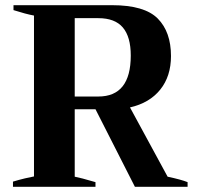

<svg xmlns="http://www.w3.org/2000/svg" viewBox="-20 -720 761 740"><path d="M703 -18V0H500L348 -299H268V-39Q290 -35 348 -18V0H30V-20Q53 -27 76 -32.5Q99 -38 111 -40V-660Q79 -666 32 -681V-700H412Q537 -700 588 -648.5Q639 -597 639 -504Q639 -426 597.5 -374.5Q556 -323 481 -306L626 -39Q678 -28 703 -18ZM268 -348H359Q484 -348 484 -506Q484 -578 453.5 -614Q423 -650 359 -650H268Z"/></svg>

Font: Trirong Bold
Style: Regular
Weight: 700
Designer: Katatrad Team
Foundry: CadsonDemak
Version: Version 1.000